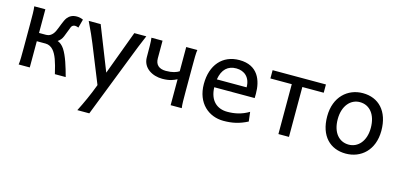

<svg xmlns="http://www.w3.org/2000/svg" viewBox="-67 -928 3292 1588"><g transform="rotate(15 1578.5 -134.5)"><path d="M166 -498H70.8C75.7 -470.7 75.7 -416.5 75.7 -349.1V-148.9C75.7 -81.5 75.7 -27.3 70.8 0H166V-224.6H241.7C268.1 -224.6 291.5 -211.4 307.6 -192.9C337.9 -158.2 357.4 -103 380.9 0H473.6C451.7 -81.1 425.8 -168.5 390.6 -222.2C374 -247.1 352.1 -265.1 332 -271C350.1 -283.2 364.7 -300.3 373.5 -322.3C386.7 -356 398.9 -389.6 407.7 -410.2C413.6 -423.8 427.2 -429.7 439.5 -429.7C450.7 -429.7 460.9 -425.8 468.8 -422.4L488.3 -495.6C473.6 -502.9 453.1 -507.8 434.6 -507.8C398.4 -507.8 373 -495.1 354 -471.2C333.5 -445.3 314.9 -380.9 297.9 -346.7C277.3 -305.7 249 -295.4 227.1 -295.4H166Z M960 -325.2C977.5 -370.1 997.6 -422.4 1030.3 -498H927.7L788.1 -122.1L639.6 -498H537.1C573.7 -421.9 597.7 -369.1 615.2 -324.7L744.6 -3.9L740.2 7.8C713.4 80.6 673.3 168.9 637.2 239.3H739.7Z M1372.1 -498V-290.5C1349.1 -275.9 1316.4 -263.7 1259.8 -263.7C1201.7 -263.7 1169.4 -292 1169.4 -346.7V-498H1074.2C1079.1 -470.7 1079.1 -398.9 1079.1 -332C1079.1 -239.3 1164.1 -192.9 1247.6 -192.9C1310.1 -192.9 1342.3 -207 1372.1 -222.2V0H1467.3C1462.4 -27.3 1462.4 -79.6 1462.4 -146.5V-351.6C1462.4 -418.5 1462.4 -470.7 1467.3 -498Z M2028.3 -236.8C2028.8 -245.6 2028.8 -266.1 2028.8 -274.9C2028.8 -384.8 1987.3 -507.8 1826.2 -507.8C1681.6 -507.8 1591.8 -403.3 1591.8 -241.7C1591.8 -75.7 1701.7 12.2 1826.2 12.2C1901.4 12.2 1961.9 -1 2031.2 -36.6L2021.5 -117.2C1961.9 -81.1 1901.4 -68.4 1838.4 -68.4C1750 -68.4 1685.5 -122.6 1682.1 -236.8ZM1686 -305.2C1700.2 -393.6 1747.6 -434.6 1818.8 -434.6C1889.6 -434.6 1940.9 -389.2 1940.9 -305.2Z M2568.4 -498H2111.8V-427.2H2294.9V0H2385.3V-427.2H2568.4Z M2646.5 -246.6C2646.5 -78.6 2739.7 12.2 2873.5 12.2C3002 12.2 3110.4 -78.6 3110.4 -246.6C3110.4 -414.6 3017.6 -507.8 2883.3 -507.8C2754.9 -507.8 2646.5 -414.6 2646.5 -246.6ZM2736.8 -246.6C2736.8 -360.8 2799.3 -429.7 2878.4 -429.7C2962.4 -429.7 3020 -360.8 3020 -246.6C3020 -132.8 2957 -65.9 2878.4 -65.9C2794.4 -65.9 2736.8 -132.8 2736.8 -246.6Z"/></g></svg>

Font: Andika
Style: Regular
Weight: 400
Designer: Victor Gaultney, Annie Olsen, Julie Remington, Don Collingsworth, Eric Hays
Foundry: SIL International
Version: Version 1.000